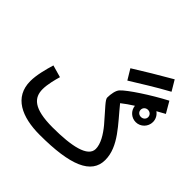

<svg xmlns="http://www.w3.org/2000/svg" viewBox="-213 -1001 1201 1201"><g transform="rotate(45 388.0 -400.5)"><path d="M458 -607C533 -653 608 -701 703 -753L662 -822C567 -767 495 -724 417 -675ZM310 21C581 21 712 -34 712 -158C712 -277 609 -372 526 -475C549 -493 574 -511 603 -529C607 -490 639 -460 679 -460C721 -460 755 -495 755 -537C755 -563 742 -586 722 -600C739 -610 757 -620 776 -630L733 -704C626 -648 500 -565 467 -529C451 -513 444 -474 444 -443C444 -424 482 -389 552 -307C590 -261 621 -210 621 -165C621 -94 501 -69 335 -69C165 -69 121 -120 121 -195C121 -237 136 -294 145 -324L64 -347C49 -297 31 -230 31 -176C31 -34 152 21 310 21ZM679 -506C660 -506 646 -519 646 -537C646 -555 660 -569 679 -569C697 -569 712 -556 712 -537C712 -519 697 -506 679 -506Z"/></g></svg>

Font: Noto Sans Arabic UI XCn Md
Style: Regular
Weight: 500
Width: 2
Designer: Monotype Design Team, Nadine Chahine and Nizar Qandah
Foundry: Monotype Imaging Inc.
Version: Version 2.010